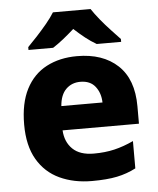

<svg xmlns="http://www.w3.org/2000/svg" viewBox="-54 -813 716 869"><g transform="rotate(-5 303.5 -378.0)"><path d="M310 -559Q427 -559 495 -495.5Q563 -432 563 -309V-230H216Q219 -177 252 -145Q285 -113 348 -113Q399 -113 441.5 -123Q484 -133 529 -154V-30Q489 -9 443 0.5Q397 10 329 10Q247 10 182.5 -20Q118 -50 81.5 -112.5Q45 -175 45 -271Q45 -368 78 -432Q111 -496 171 -527.5Q231 -559 310 -559ZM315 -442Q276 -442 250 -416.5Q224 -391 220 -340H407Q406 -383 383 -412.5Q360 -442 315 -442ZM390 -766Q405 -743 427.5 -715.5Q450 -688 474 -662.5Q498 -637 515 -619V-606H404Q378 -621 354 -640Q330 -659 304 -683Q277 -659 254.5 -641Q232 -623 206 -606H94V-619Q113 -638 136.5 -663.5Q160 -689 182.5 -716Q205 -743 219 -766Z"/></g></svg>

Font: Noto Sans Thai Looped ExtraBold
Style: Regular
Weight: 800
Designer: Sasikarn Vongin, Ben Mitchell
Foundry: The Fontpad Ltd
Version: Version 1.001; ttfautohint (v1.8.4.7-5d5b)